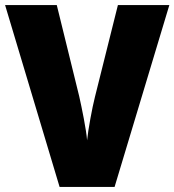

<svg xmlns="http://www.w3.org/2000/svg" viewBox="-20 -734 685 754"><path d="M645 -714H443L353 -354C342 -311 326 -224 322 -183C319 -224 301 -312 291 -356L203 -714H0L214 0H430Z"/></svg>

Font: Noto Sans Thai SemCond Blk
Style: Regular
Weight: 900
Width: 4
Designer: Monotype Design Team
Foundry: Monotype Imaging Inc.
Version: Version 2.002